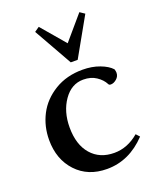

<svg xmlns="http://www.w3.org/2000/svg" viewBox="-138 -809 738 903"><g transform="rotate(-20 231.0 -358.0)"><path d="M251 -518.6 142.6 -710.4 166.5 -727.1 268.1 -607.9 369.6 -726.6 393.6 -710.4 285.6 -518.6ZM241.2 11.2Q146 11.2 88.1 -50.8Q30.3 -112.8 30.3 -210Q30.3 -278.3 60.3 -336.2Q90.3 -394 150.4 -430.7Q210.4 -467.3 290 -467.3Q337.4 -467.3 375.7 -452.9Q414.1 -438.5 433.1 -417.5Q436.5 -407.2 436.5 -399.4Q436.5 -381.3 422.1 -368.9Q407.7 -356.4 393.1 -356.4Q383.8 -356.4 381.3 -362.8Q369.1 -386.7 342.5 -404.5Q315.9 -422.4 277.8 -422.4Q218.3 -422.4 179.7 -366.9Q141.1 -311.5 141.1 -232.4Q141.1 -146 183.6 -97.2Q226.1 -48.3 298.8 -48.3Q365.2 -48.3 421.9 -96.7L438 -79.1Q352.5 11.2 241.2 11.2Z"/></g></svg>

Font: Elstob 6pt Medium
Style: Regular
Weight: 500
Designer: Peter S. Baker
Version: Version 1.015